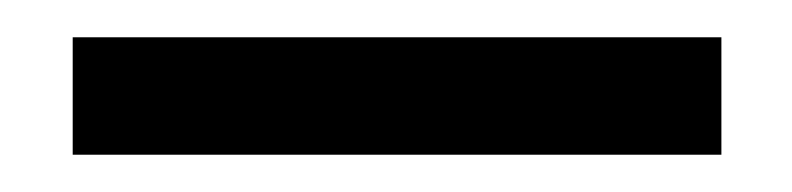

<svg xmlns="http://www.w3.org/2000/svg" viewBox="-20 -675 425 103"><path d="M19 -592V-655H367V-592Z"/></svg>

Font: DVN - DM Sans
Style: Regular
Weight: 400
Designer: Colophon Foundry, Jonny Pinhorn
Foundry: Colophon Foundry
Version: Version 4.004;gftools[0.9.30]